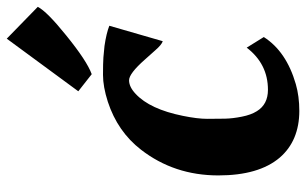

<svg xmlns="http://www.w3.org/2000/svg" viewBox="-188 -703 901 565"><g transform="rotate(-90 262.5 -420.5)"><path d="M280.8 -82.5Q356.9 -82.5 404.8 -145L436 -94.7Q393.6 -28.3 297.4 -0.5Q261.7 9.8 218.5 9.8Q175.3 9.8 140.6 -4.6Q106 -19 81.1 -47.9Q28.8 -109.4 28.8 -228.5Q28.8 -358.4 104.5 -456.1Q157.7 -524.9 245.6 -553.7Q290 -567.9 324.7 -567.9Q359.4 -567.9 376.2 -566.7Q393.1 -565.4 409.7 -563.5Q446.8 -558.1 469.2 -549.3L423.8 -392.1Q413.6 -395 397 -414.1L369.6 -444.8Q328.6 -491.2 308.8 -491.2Q289.1 -491.2 268.6 -471.7Q223.6 -429.7 204.1 -333Q195.3 -290 195.3 -261Q195.3 -231.9 195.8 -209Q196.3 -186 201.7 -159.2Q207 -132.3 217.8 -115.2Q237.8 -82.5 280.8 -82.5ZM276.4 -640.6 431.2 -851.1 524.9 -759.8Q510.7 -732.4 440.9 -676.3Q365.7 -615.2 326.7 -601.1Z"/></g></svg>

Font: Merriweather
Style: Heavy Italic
Weight: 900
Italic angle: -7°
Designer: Eben Sorkin
Foundry: Eben Sorkin
Version: Version 1.001